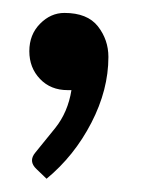

<svg xmlns="http://www.w3.org/2000/svg" viewBox="-20 -138 252 294"><path d="M78.6 -118.2Q113.8 -118.2 129.9 -97.7Q146 -77.1 146 -50.8Q146 -0.5 119.9 50Q93.8 100.6 51.3 135.7L36.1 121.1Q22.9 108.9 34.2 95.5Q45.4 82 64.7 57.9Q84 33.7 89.4 0H83.5Q57.6 0 41.3 -17.1Q24.9 -34.2 24.9 -59.6Q24.9 -85 41.3 -101.6Q57.6 -118.2 78.6 -118.2Z"/></svg>

Font: Lato-Italic
Style: Italic
Weight: 400
Italic angle: -7°
Designer: Lukasz Dziedzic
Foundry: tyPoland Lukasz Dziedzic
Version: Version 1.104; Western+Polish opensource